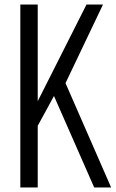

<svg xmlns="http://www.w3.org/2000/svg" viewBox="-20 -830 513 850"><path d="M70 0V-810H147V-382L363 -810H436L270 -462L472 0H397L219 -405L147 -273V0Z"/></svg>

Font: Oswald Light
Style: Regular
Weight: 300
Designer: Vernon Adams
Foundry: Vernon Adams
Version: Version 4.103;gftools[0.9.33.dev8+g029e19f]